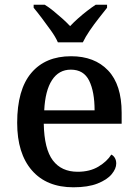

<svg xmlns="http://www.w3.org/2000/svg" viewBox="-20 -786 585 816"><path d="M292 10Q178 10 115.5 -62Q53 -134 53 -264Q53 -405 113 -476Q173 -547 282 -547Q382 -547 439.5 -486.5Q497 -426 497 -307V-260H166Q168 -153 204.5 -104.5Q241 -56 310 -56Q362 -56 398.5 -78Q435 -100 453 -129Q462 -125 468 -115Q474 -105 474 -91Q474 -69 454.5 -45.5Q435 -22 394.5 -6Q354 10 292 10ZM382 -317Q382 -396 359 -443Q336 -490 281 -490Q230 -490 201 -445.5Q172 -401 168 -317ZM226 -606Q216 -629 197 -655.5Q178 -682 158.5 -708Q139 -734 123 -753V-766H170Q188 -755 207 -739.5Q226 -724 244.5 -707.5Q263 -691 278 -675Q293 -691 311.5 -707.5Q330 -724 350 -739.5Q370 -755 387 -766H435V-753Q420 -734 399.5 -708Q379 -682 361 -655.5Q343 -629 332 -606Z"/></svg>

Font: Noto Serif Thai Medium
Style: Regular
Weight: 500
Version: Version 2.001